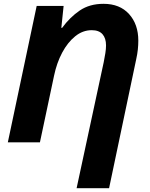

<svg xmlns="http://www.w3.org/2000/svg" viewBox="-20 -745 785 1005"><path d="M523 -420Q528 -445 531.5 -467Q535 -489 535 -507Q535 -545 516.5 -566Q498 -587 460 -587Q413 -587 373.5 -555Q334 -523 305.5 -469.5Q277 -416 263 -349L189 0H21L172 -714H313L301 -599H305Q346 -655 397.5 -690Q449 -725 522 -725Q607 -725 655.5 -671.5Q704 -618 704 -532Q704 -510 701.5 -486Q699 -462 693 -435L551 240H381Z"/></svg>

Font: Noto Sans ExtraBold
Style: Italic
Weight: 800
Italic angle: -12°
Designer: Monotype Design Team
Foundry: Monotype Imaging Inc.
Version: Version 2.013; ttfautohint (v1.8.4.7-5d5b)